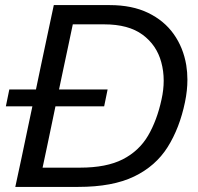

<svg xmlns="http://www.w3.org/2000/svg" viewBox="-20 -733 776 753"><path d="M40 0Q52.5 -59 64.5 -114Q76 -169 90 -235.5L107 -316H3L16.5 -382H121L140 -473Q154.5 -541 166.5 -598Q178.5 -655 191 -713H410.5Q498 -713 561 -682.5Q624 -652 661.5 -599Q699 -546 710.5 -477.5Q715 -449.5 715 -420.5Q715 -378 705.5 -332.5Q684.5 -231 637.5 -156.2Q590.5 -81.5 506 -40.8Q421.5 0 287 0ZM147 -75.5H294Q397.5 -75.5 461.5 -108.2Q525.5 -141 560.8 -201.2Q596 -261.5 613.5 -343Q622 -381 622 -416.5Q622 -454.5 612.5 -489Q594.5 -556 539.2 -596.8Q484 -637.5 389 -637.5H265.5Q256.5 -595 247.5 -552Q238.5 -509 227.5 -458L211.5 -382H402L388.5 -316H197.5L184.5 -253.5Q174 -203 165 -160.2Q156 -117.5 147 -75.5Z"/></svg>

Font: Heraclito
Style: Italic
Weight: 400
Italic angle: -12°
Designer: Kostas Bartsokas (font) & Cristiano Sobral (main changes)
Foundry: Kostas Bartsokas (font) & Cristiano Sobral (main changes)
Version: Version 1.00;July 8, 2020;FontCreator 13.0.0.2655 64-bit